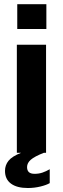

<svg xmlns="http://www.w3.org/2000/svg" viewBox="-20 -748 308 940"><path d="M205.5 -4.5H207L205.5 -4V0H195Q149 18 130.8 34Q112.5 50 112.5 70Q112.5 86.5 121.5 94.8Q130.5 103 149.5 103Q170 103 187.8 97Q205.5 91 223.5 80.5V148.5Q207.5 158 177.8 165.2Q148 172.5 116 172.5Q63 172.5 33.8 151Q4.5 129.5 4.5 88.5Q4.5 60.5 21.8 39Q39 17.5 83.5 0H62.5V-529H205.5ZM64.5 -727.5H207V-606H64.5Z"/></svg>

Font: 1883 Sans
Style: Bold
Weight: 700
Designer: 1883 Sans project is a fork of Public Sans.
Version: Version 1.009